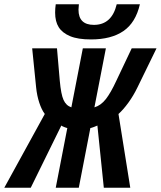

<svg xmlns="http://www.w3.org/2000/svg" viewBox="-69 -887 759 907"><path d="M194.3 0 249 -282.2Q246.6 -282.2 235.1 -286.6Q223.6 -291 220.7 -293.9L76.2 0H-48.8L142.6 -348.6Q127.4 -368.7 116.5 -402.1Q105.5 -435.5 101.6 -474.6L83 -658.7H200.2L213.4 -505.4Q219.2 -441.4 231.2 -414.8Q243.2 -388.2 268.1 -379.9L322.3 -658.7H431.2L377 -379.9Q407.2 -388.7 430.7 -418.5Q454.1 -448.2 480.5 -505.4L553.2 -658.7H670.4L580.6 -474.6Q561.5 -435.1 537.4 -401.9Q513.2 -368.7 490.7 -348.6L546.4 0H421.4L391.1 -293.9Q387.7 -292 374.5 -287.1Q361.3 -282.2 357.9 -282.2L303.2 0ZM360.8 -700.7Q298.8 -700.7 262.2 -716.1Q225.6 -731.4 208.5 -758.3Q191.4 -785.2 191.4 -827.6Q191.4 -846.7 194.3 -866.7H303.7L301.8 -841.3Q301.8 -769.5 374.5 -769.5Q459 -769.5 482.4 -866.7H591.8Q571.8 -779.8 513.9 -740.2Q456.1 -700.7 360.8 -700.7Z"/></svg>

Font: Liberation Mono
Style: Bold Italic
Weight: 700
Italic angle: -12°
Monospace: yes
Designer: Steve Matteson
Foundry: Ascender Corporation
Version: Version 2.1.5